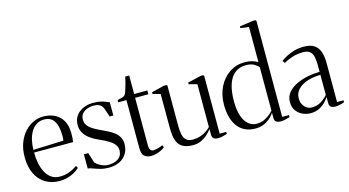

<svg xmlns="http://www.w3.org/2000/svg" viewBox="-88 -1165 2769 1522"><g transform="rotate(-15 1297.0 -404.0)"><path d="M246 11Q176.5 11 126.5 -19.8Q76.5 -50.5 49.5 -107.2Q22.5 -164 22.5 -242.5Q22.5 -309.5 42.2 -360.5Q62 -411.5 94.5 -446.5Q127 -481.5 166.2 -499.2Q205.5 -517 244.5 -517Q328 -517 378 -470.2Q428 -423.5 429 -334Q429.5 -304.5 428 -288.2Q426.5 -272 424 -259.5H104Q104 -217 111.8 -175Q119.5 -133 137 -98.5Q154.5 -64 183.5 -43.2Q212.5 -22.5 255 -22.5Q298 -22.5 336.5 -38Q375 -53.5 397 -72L407.5 -52Q389.5 -34.5 363.8 -20.2Q338 -6 307.8 2.5Q277.5 11 246 11ZM104.5 -281.5 353 -290.5Q355 -302 355.2 -312.2Q355.5 -322.5 355.5 -333Q355.5 -408.5 329.5 -450.2Q303.5 -492 247 -492Q209 -492 181.8 -473.2Q154.5 -454.5 137.5 -423.8Q120.5 -393 112.5 -355.8Q104.5 -318.5 104.5 -281.5Z M645.5 10Q608.5 10 577 1Q545.5 -8 521.5 -17.2Q497.5 -26.5 482 -27.5V-144H517.5L542.5 -66Q544.5 -57.5 560.5 -45Q576.5 -32.5 600.2 -22.8Q624 -13 649 -13Q681 -13 706.8 -22.5Q732.5 -32 747.8 -52Q763 -72 763 -102.5Q763 -127.5 748.2 -147.8Q733.5 -168 703.5 -186.8Q673.5 -205.5 627.5 -225.5Q581.5 -245.5 552 -269Q522.5 -292.5 508.2 -319.8Q494 -347 494 -378Q494 -425 516.8 -456.2Q539.5 -487.5 576.5 -503.2Q613.5 -519 655 -519Q695 -519 720 -512.8Q745 -506.5 760.5 -499.5Q776 -492.5 787 -490V-380.5H757L731 -456.5Q727 -464.5 719.2 -474Q711.5 -483.5 695.8 -490.2Q680 -497 651.5 -497Q630.5 -497 605.8 -489Q581 -481 563 -462Q545 -443 545 -410Q545 -384.5 559 -364.8Q573 -345 597.2 -329.2Q621.5 -313.5 651.5 -299.5Q683 -285 712.2 -270.5Q741.5 -256 764.5 -238.2Q787.5 -220.5 801 -196.8Q814.5 -173 814.5 -140.5Q814.5 -95 793.8 -61Q773 -27 735.2 -8.5Q697.5 10 645.5 10Z M993.5 7Q962.5 7 940.8 -10.5Q919 -28 919 -79V-471.5H851.5V-490Q855.5 -491.5 865 -493.5Q874.5 -495.5 884.5 -498Q894.5 -500.5 899 -502.5Q906 -505.5 910.5 -509.5Q915 -513.5 918.2 -519.5Q921.5 -525.5 924.5 -533.5Q928.5 -545 934.8 -564.5Q941 -584 947.2 -607.8Q953.5 -631.5 958 -654.5H990.5V-502.5H1099V-471.5H990V-84.5Q990 -64 994.2 -52.5Q998.5 -41 1006 -36.5Q1013.5 -32 1022.5 -32Q1037 -32 1062.2 -38.5Q1087.5 -45 1100 -53L1108.5 -33.5Q1097 -23.5 1078 -14Q1059 -4.5 1037 1.2Q1015 7 993.5 7Z M1542 8Q1520.5 8 1508 -1.8Q1495.5 -11.5 1495.5 -33V-79Q1481 -60.5 1459 -39.8Q1437 -19 1407.2 -4.5Q1377.5 10 1338.5 10Q1259.5 10 1226.8 -30.5Q1194 -71 1194 -163L1193.5 -448L1131 -465.5V-479L1235 -505H1254.5L1262.5 -499V-166Q1262.5 -126.5 1269 -96.5Q1275.5 -66.5 1293.8 -49.8Q1312 -33 1346.5 -33Q1379.5 -33 1407 -41.8Q1434.5 -50.5 1456.5 -65Q1478.5 -79.5 1495 -96.5V-448L1427.5 -465.5V-479L1537.5 -505H1556L1564 -499V-23.5H1618V-7Q1602.5 -2 1584 3Q1565.5 8 1542 8Z M1849 11Q1803 11 1767.2 -5.5Q1731.5 -22 1706.8 -53.8Q1682 -85.5 1669 -131Q1656 -176.5 1656 -234.5Q1656 -317 1688.2 -381.2Q1720.5 -445.5 1775.5 -482.2Q1830.5 -519 1897.5 -519Q1936 -519 1965 -510Q1994 -501 2007.5 -492V-780L1939 -789.5V-803L2049 -819H2070L2077 -812.5V-23.5H2133V-7Q2117.5 -2 2097.2 3Q2077 8 2060 8Q2032.5 8 2020 -1.8Q2007.5 -11.5 2007.5 -33.5V-76.5Q2000 -63.5 1979.5 -42.5Q1959 -21.5 1926.5 -5.2Q1894 11 1849 11ZM1869 -23Q1902.5 -23 1929.5 -35.2Q1956.5 -47.5 1976.5 -64Q1996.5 -80.5 2007.5 -93V-450Q1997 -463.5 1971.8 -478.8Q1946.5 -494 1904 -494Q1850.5 -494 1813.8 -465.2Q1777 -436.5 1758.2 -380.2Q1739.5 -324 1739.5 -242Q1739.5 -168 1756.5 -119.5Q1773.5 -71 1803 -47Q1832.5 -23 1869 -23Z M2303.5 7Q2272 7 2240.5 -6.5Q2209 -20 2187.8 -48.5Q2166.5 -77 2166.5 -122Q2166.5 -167.5 2194.5 -199.8Q2222.5 -232 2266.8 -252.5Q2311 -273 2361.2 -282.5Q2411.5 -292 2456 -292V-343.5Q2456 -383 2450 -412.8Q2444 -442.5 2425.8 -459.2Q2407.5 -476 2370 -476Q2321.5 -476 2281 -463.2Q2240.5 -450.5 2208 -431L2194.5 -451.5Q2213.5 -466 2242 -481.2Q2270.5 -496.5 2306.5 -506.8Q2342.5 -517 2384.5 -517Q2438.5 -517 2469.8 -496.8Q2501 -476.5 2514.2 -437.8Q2527.5 -399 2527.5 -343.5V-25H2580.5V-8.5Q2570 -5 2558.2 -1.5Q2546.5 2 2533.2 4.2Q2520 6.5 2504.5 6.5Q2482 6.5 2469.8 -3.2Q2457.5 -13 2457.5 -34.5V-85.5Q2449 -69.5 2428.2 -47.5Q2407.5 -25.5 2376.2 -9.2Q2345 7 2303.5 7ZM2323 -35Q2366.5 -35 2397.2 -53Q2428 -71 2456 -101.5V-267Q2401 -267 2352 -251.8Q2303 -236.5 2272.2 -206.2Q2241.5 -176 2241.5 -131Q2241.5 -102.5 2253 -80.8Q2264.5 -59 2283.2 -47Q2302 -35 2323 -35Z"/></g></svg>

Font: Merriweather 144pt Light
Style: Regular
Weight: 300
Version: Version 2.100